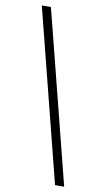

<svg xmlns="http://www.w3.org/2000/svg" viewBox="-107 -883 606 1098"><g transform="rotate(10 196.0 -333.5)"><path d="M43 -833H96L349 166H296Z"/></g></svg>

Font: Noto Sans Gurmukhi SemiCondensed Light
Style: Regular
Weight: 300
Width: 4
Designer: Jelle Bosma - Monotype Design Team
Foundry: Monotype Imaging Inc.
Version: Version 2.004; ttfautohint (v1.8.4.7-5d5b)